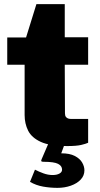

<svg xmlns="http://www.w3.org/2000/svg" viewBox="-20 -698 481 928"><path d="M406 -385H293L294 -151Q294 -139.5 298.2 -133.5Q302.5 -127.5 309.5 -125.2Q316.5 -123 325 -123H406V-8Q395.5 -3 372.5 2.5Q349.5 8 303 8Q221.5 8 177.2 -12.2Q133 -32.5 116 -66.5Q99 -100.5 99 -142V-385H15V-517H106L156 -678H293V-518H406ZM388 125Q388 151 370 170Q352 189 322.2 199.5Q292.5 210 258 210Q223 210 188.8 204Q154.5 198 125 181L149 122Q167 131.5 189.8 139.8Q212.5 148 234 148Q254.5 148 267.2 141Q280 134 280 122Q280 104 260.8 94Q241.5 84 191 84Q183.5 84 180.5 82Q177.5 80 181 72L218 -14H297L276 43Q317 43 341.5 55.8Q366 68.5 377 87.5Q388 106.5 388 125Z"/></svg>

Font: Public Sans Black
Style: Regular
Weight: 900
Designer: The Public Sans Project Authors: Dan O. Williams and USWDS (Libre Franklin designed by Pablo Impallari and Rodrigo Fuenz
Version: Version 1.007